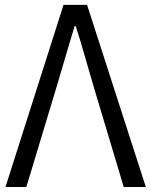

<svg xmlns="http://www.w3.org/2000/svg" viewBox="-20 -752 606 772"><path d="M2 0 235.4 -732.4H330.1L566.4 0H477.5L356.4 -404.3Q347.7 -432.6 324.2 -515.1Q300.8 -597.7 284.2 -647.5H280.3Q271.5 -620.1 208 -404.3L85.9 0Z"/></svg>

Font: Gen Shin Gothic Normal
Style: Regular
Weight: 300
Designer: [Source Han Sans]
Ryoko NISHIZUKA  (kana & ideographs); Paul D. Hunt (Latin, Greek & Cyrillic); Wenlong ZHANG  (bopomofo
Version: Version 1.002.20150607